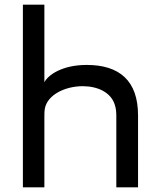

<svg xmlns="http://www.w3.org/2000/svg" viewBox="-20 -802 676 822"><path d="M78 0H170V-302C170 -313 170 -326 172 -337C183 -397 260 -433 334 -433C398 -433 454 -407 471 -355C477 -338 478 -321 478 -304V0H571V-308C571 -456 492 -524 351 -524C246 -524 186 -481 170 -450V-782H78Z"/></svg>

Font: Hibana 45 SubMedium
Style: Regular
Weight: 500
Width: 6
Designer: pygmalion
Foundry: ybstudio
Version: Version 2021.007;FEAKit 1.0